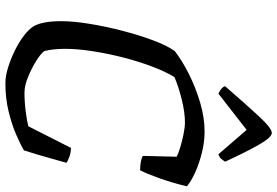

<svg xmlns="http://www.w3.org/2000/svg" viewBox="-174 -828 1003 694"><g transform="rotate(90 327.0 -481.5)"><path d="M281 0Q256 0 225 -9.5Q194 -19 163.5 -34Q133 -49 110 -66.5Q87 -84 76 -101Q57 -133 57 -202Q57 -245 66.5 -303.5Q76 -362 91.5 -422Q107 -482 126 -533Q145 -584 165 -612Q198 -638 247.5 -663Q297 -688 351.5 -704Q406 -720 456 -720Q493 -720 531.5 -710.5Q570 -701 602.5 -686.5Q635 -672 654 -656Q641 -602 624.5 -556Q608 -510 596 -487Q577 -487 563 -490Q549 -493 544 -497L547 -619Q536 -625 513 -632Q490 -639 465 -644Q440 -649 423 -649Q387 -649 340.5 -637.5Q294 -626 259 -611Q240 -580 221.5 -531.5Q203 -483 188.5 -426.5Q174 -370 165.5 -315Q157 -260 157 -217Q157 -173 165 -141Q174 -128 200.5 -111.5Q227 -95 258.5 -82Q290 -69 315 -69Q349 -69 384 -73.5Q419 -78 437 -83L515 -237Q531 -237 546.5 -231.5Q562 -226 569 -221Q563 -200 555 -171Q547 -142 538.5 -113.5Q530 -85 524 -67Q502 -54 466 -38.5Q430 -23 383 -11.5Q336 0 281 0ZM319 -770Q308 -775 301 -781Q294 -787 292 -794Q358 -870 401 -916.5Q444 -963 461 -963Q477 -963 503.5 -916.5Q530 -870 565 -794Q561 -788 555 -780.5Q549 -773 538 -770L450 -872Z"/></g></svg>

Font: Texturina
Style: Italic
Weight: 400
Italic angle: -11°
Designer: Guillermo Torres Carreño
Foundry: Omnibus-Type
Version: Version 1.002; ttfautohint (v1.8.3)